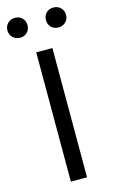

<svg xmlns="http://www.w3.org/2000/svg" viewBox="-145 -938 580 987"><g transform="rotate(-15 145.0 -444.0)"><path d="M4.5 -873Q20 -888 43 -888Q66 -888 81 -873Q96 -858 96 -835Q96 -812 81 -797Q66 -782 43 -782Q20 -782 4.5 -797Q-11 -812 -11 -835Q-11 -858 4.5 -873ZM209 -873Q224 -888 247 -888Q270 -888 285.5 -873Q301 -858 301 -835Q301 -812 285.5 -797Q270 -782 247 -782Q224 -782 209 -797Q194 -812 194 -835Q194 -858 209 -873ZM189 -688V0H103V-688Z"/></g></svg>

Font: FiraGO Book
Style: Regular
Weight: 350
Designer: bBox Type
Foundry: bBox Type GmbH
Version: Version 1.001;PS 001.001;hotconv 1.0.88;makeotf.lib2.5.64775